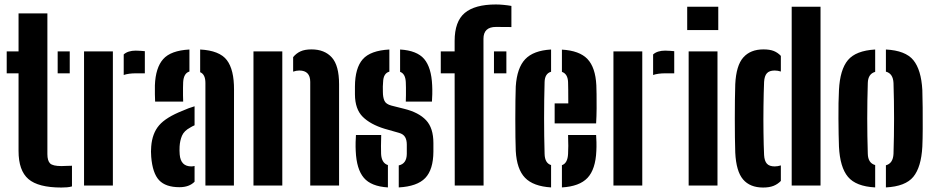

<svg xmlns="http://www.w3.org/2000/svg" viewBox="-20 -830 4184 859"><path d="M10 -502V-600H63V-770H192V-140.5Q192 -111 204 -99Q216 -87 255 -87Q267 -87 277.5 -87.8Q288 -88.5 302 -88.5V4Q291.5 7 279.8 8Q268 9 254.5 9Q151 9 107 -29Q63 -67 63 -154.5V-502ZM238 -502V-600H292V-502Z M533.5 -494.5V-586.5Q552.5 -603.5 587.5 -603.5Q599.5 -603.5 610.8 -602.5Q622 -601.5 628 -601V-502H589.5Q555 -502 533.5 -494.5ZM356 0V-600H485V0Z M674 -375.5Q673.5 -384.5 673 -408Q672.5 -431.5 673 -448.5Q676 -527 710 -565.5Q744 -604 827.5 -608.5V-510Q802 -502.5 799.5 -463Q799 -454.5 798.8 -437.8Q798.5 -421 798.8 -403.5Q799 -386 799.5 -375.5ZM899 0V-458.5Q899 -497.5 875.5 -507V-608.5Q962 -604 994.8 -561.2Q1027.5 -518.5 1027 -428.5L1026.5 0ZM656.5 -128.5Q654.5 -152.5 656.5 -174.5Q661 -233.5 692 -269.5Q723 -305.5 798 -335Q811 -341 824.2 -345.8Q837.5 -350.5 850.5 -354.5V-269.5Q845.5 -267.5 840.5 -264.8Q835.5 -262 830.5 -259Q803.5 -244.5 794.2 -222.8Q785 -201 783.5 -174.5Q782.5 -155.5 784 -138.5Q788.5 -85.5 836 -85.5Q843 -85.5 850.5 -87.5V-17Q826.5 7.5 783 7.5Q721 7.5 691.8 -23.8Q662.5 -55 656.5 -128.5Z M1368 0V-463.5Q1368 -514.5 1319 -514.5Q1306 -514.5 1291.5 -509.5V-574.5Q1305.5 -591.5 1324.5 -600.2Q1343.5 -609 1373.5 -609Q1432 -609 1464.5 -573Q1497 -537 1497 -453V0ZM1114 0V-600H1243V0Z M1764 8.5V-90Q1799.5 -97.5 1800 -141.5Q1800 -154.5 1800 -158.8Q1800 -163 1800 -167Q1800 -171 1800 -183Q1800 -204 1792.2 -217Q1784.5 -230 1765.5 -235.5L1700.5 -254Q1637 -273.5 1602.8 -307.5Q1568.5 -341.5 1568 -407.5Q1568 -417 1568 -425.5Q1568 -434 1568 -443Q1568.5 -526 1603 -565Q1637.5 -604 1722 -608.5V-509.5Q1695 -502 1694 -463Q1693 -450 1692.8 -443.2Q1692.5 -436.5 1693 -418.5Q1693 -395 1699.8 -379.5Q1706.5 -364 1731.5 -357.5L1789 -343Q1853.5 -327 1886.2 -292.2Q1919 -257.5 1919 -190Q1919 -181 1919 -170.8Q1919 -160.5 1919 -151.5Q1918.5 -71 1882.5 -33.5Q1846.5 4 1764 8.5ZM1795.5 -375.5Q1796 -386.5 1796.2 -404Q1796.5 -421.5 1796.2 -438Q1796 -454.5 1795.5 -463Q1793.5 -500.5 1770 -508.5V-608.5Q1845.5 -604 1877.8 -566Q1910 -528 1913.5 -448.5Q1914.5 -431.5 1914 -408.5Q1913.5 -385.5 1912.5 -375.5ZM1571.5 -154.5Q1570.5 -172 1571 -194.2Q1571.5 -216.5 1572.5 -226H1685.5Q1684.5 -199 1684.5 -177Q1684.5 -155 1685 -141.5Q1687 -100.5 1715.5 -91.5V8.5Q1640.5 4 1607.8 -34.5Q1575 -73 1571.5 -154.5Z M1952 -502V-600H2014V-646.5Q2014 -734 2059.2 -772Q2104.5 -810 2198.5 -810Q2214.5 -810 2233 -808.2Q2251.5 -806.5 2268 -803.5V-709Q2232.5 -709.5 2199 -709.5Q2143 -709.5 2143 -656.5L2143.5 0H2014.5L2014 -502ZM2190 -502V-600H2245.5V-502Z M2287.5 -154.5Q2286.5 -177.5 2286 -215.8Q2285.5 -254 2285.5 -297.5Q2285.5 -341 2286 -380Q2286.5 -419 2287.5 -443.5Q2293 -526.5 2329.8 -565.2Q2366.5 -604 2445.5 -608.5V-509Q2417.5 -501 2416.5 -463Q2412 -301 2416.5 -141.5Q2417.5 -100 2445.5 -91.5V8.5Q2365.5 3.5 2328.8 -34.8Q2292 -73 2287.5 -154.5ZM2461.5 -278V-367.5H2522.5Q2522.5 -401 2522.2 -427.8Q2522 -454.5 2521.5 -463Q2520 -499.5 2494 -508.5V-608Q2572.5 -603.5 2608.2 -566Q2644 -528.5 2648 -448.5Q2648.5 -436.5 2649 -408.2Q2649.5 -380 2649.2 -345Q2649 -310 2647 -278ZM2494 8.5V-91Q2519.5 -99.5 2521.5 -141.5Q2523.5 -171 2521.5 -226H2647Q2648 -216.5 2648.5 -194.2Q2649 -172 2648 -154.5Q2644.5 -72.5 2608.5 -34.2Q2572.5 4 2494 8.5Z M2902 -494.5V-586.5Q2921 -603.5 2956 -603.5Q2968 -603.5 2979.2 -602.5Q2990.5 -601.5 2996.5 -601V-502H2958Q2923.5 -502 2902 -494.5ZM2724.5 0V-600H2853.5V0Z M3054.5 -695.5V-800H3193.5V-695.5ZM3061 0V-600H3190V0Z M3522 0V-800H3651V0ZM3269.5 -147.5Q3268.5 -175.5 3268 -215.5Q3267.5 -255.5 3267.5 -299Q3267.5 -342.5 3268 -382.8Q3268.5 -423 3269.5 -453Q3273.5 -537 3305.5 -573Q3337.5 -609 3395.5 -609Q3424 -609 3442 -601.8Q3460 -594.5 3473.5 -580V-510Q3459.5 -514.5 3446 -514.5Q3422 -514.5 3411 -502.2Q3400 -490 3398.5 -463.5Q3396.5 -414 3395.8 -354.8Q3395 -295.5 3395.8 -238Q3396.5 -180.5 3398.5 -136.5Q3400 -110 3411 -97.8Q3422 -85.5 3446 -85.5Q3459.5 -85.5 3473.5 -90V-20.5Q3459.5 -6 3440.8 1.5Q3422 9 3394 9Q3335.5 9 3304.5 -27.2Q3273.5 -63.5 3269.5 -147.5Z M3733.5 -174Q3732.5 -196.5 3732 -229.5Q3731.5 -262.5 3731.2 -298.8Q3731 -335 3731.5 -368.8Q3732 -402.5 3733.5 -427Q3738 -518.5 3773.5 -561Q3809 -603.5 3895.5 -608.5V-508.5Q3863.5 -499.5 3862.5 -458.5Q3857.5 -299.5 3862.5 -142Q3863.5 -100.5 3895.5 -91.5V8.5Q3809.5 4 3773.8 -38.8Q3738 -81.5 3733.5 -174ZM3943.5 8.5V-90.5Q3975.5 -99 3977.5 -142Q3982.5 -300.5 3977.5 -458.5Q3975.5 -501 3943.5 -509.5V-608.5Q4031 -604 4066.2 -561Q4101.5 -518 4106.5 -427Q4107.5 -396 4108 -349Q4108.5 -302 4108.2 -254.2Q4108 -206.5 4106.5 -174Q4101.5 -82 4066.2 -39Q4031 4 3943.5 8.5Z"/></svg>

Font: Big Shoulders Stencil Display ExtraBold
Style: Regular
Weight: 800
Designer: Patric King
Foundry: XO Type Co
Version: Version 1.000